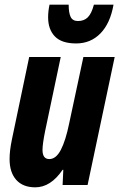

<svg xmlns="http://www.w3.org/2000/svg" viewBox="-20 -792 511 822"><path d="M21 -111Q21 -147 31 -195L105 -548H240L173 -230Q162 -175 162 -150Q162 -111 191 -111Q220 -111 240.5 -150.5Q261 -190 276 -263L337 -548H471L355 0H248L251 -65H248Q197 10 131 10Q78 10 49.5 -22Q21 -54 21 -111ZM186 -718Q186 -744 192 -772H274Q274 -737 282.5 -719.5Q291 -702 314 -702Q340 -702 356 -718Q372 -734 382 -772H466Q452 -692 410 -649Q368 -606 306 -606Q244 -606 215 -636Q186 -666 186 -718Z"/></svg>

Font: Noto Sans Display Ex Bold Cond
Style: Italic
Weight: 800
Width: 3
Italic angle: -12°
Designer: Monotype Design team
Foundry: Monotype Imaging Inc.
Version: Version 1.000